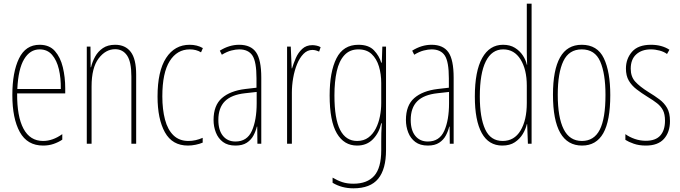

<svg xmlns="http://www.w3.org/2000/svg" viewBox="-20 -780 3690 1042"><path d="M195 -537Q248 -537 278 -503Q308 -469 321 -415Q334 -361 334 -301V-273H73Q72 -148 107.5 -81.5Q143 -15 214 -15Q266 -15 318 -52V-22Q297 -8 271 1Q245 10 214 10Q128 10 87.5 -63.5Q47 -137 47 -264Q47 -388 83 -462.5Q119 -537 195 -537ZM195 -512Q143 -512 111 -459Q79 -406 74 -297H310Q311 -356 299.5 -404.5Q288 -453 262.5 -482.5Q237 -512 195 -512Z M605 -537Q660 -537 689.5 -498.5Q719 -460 719 -375V0H693V-365Q693 -445 669.5 -479Q646 -513 605 -513Q553 -513 515 -462.5Q477 -412 477 -311V0H451V-527H471L472 -415H474Q481 -445 496.5 -473Q512 -501 538.5 -519Q565 -537 605 -537Z M1000 10Q915 10 875 -62Q835 -134 835 -256Q835 -394 881.5 -465.5Q928 -537 1009 -537Q1050 -537 1081 -519L1071 -496Q1045 -512 1010 -512Q941 -512 901 -448.5Q861 -385 861 -257Q861 -186 875.5 -131Q890 -76 921.5 -45.5Q953 -15 1003 -15Q1041 -15 1080 -32V-6Q1064 1 1042 5.5Q1020 10 1000 10Z M1278 -537Q1341 -537 1369.5 -496.5Q1398 -456 1398 -358V0H1377L1376 -93H1374Q1368 -68 1355.5 -44.5Q1343 -21 1319.5 -5.5Q1296 10 1258 10Q1216 10 1190 -9.5Q1164 -29 1151.5 -61Q1139 -93 1139 -129Q1139 -208 1184 -247.5Q1229 -287 1311 -297L1372 -304V-355Q1372 -445 1350 -478.5Q1328 -512 1278 -512Q1260 -512 1236 -506Q1212 -500 1184 -483L1173 -505Q1224 -537 1278 -537ZM1310 -274Q1236 -266 1200.5 -230.5Q1165 -195 1165 -129Q1165 -73 1190 -42.5Q1215 -12 1258 -12Q1321 -12 1347 -70Q1373 -128 1373 -220V-281Z M1675 -535Q1685 -535 1697.5 -532.5Q1710 -530 1720 -524L1712 -500Q1706 -503 1696 -506Q1686 -509 1675 -509Q1648 -509 1627 -487.5Q1606 -466 1592 -431.5Q1578 -397 1571 -356.5Q1564 -316 1564 -277V0H1538V-527H1558L1563 -409H1565Q1573 -436 1585.5 -465Q1598 -494 1620 -514.5Q1642 -535 1675 -535Z M1925 -537Q1981 -537 2009.5 -507Q2038 -477 2049 -440H2052L2055 -527H2075V35Q2075 138 2032.5 190Q1990 242 1898 242Q1835 242 1785 212V184Q1812 200 1838 208.5Q1864 217 1898 217Q1973 217 2011 174Q2049 131 2049 35V-12Q2049 -35 2049.5 -57.5Q2050 -80 2052 -111H2049Q2038 -60 2004.5 -25Q1971 10 1918 10Q1847 10 1808 -56.5Q1769 -123 1769 -262Q1769 -390 1806 -463.5Q1843 -537 1925 -537ZM1925 -512Q1878 -512 1849 -480.5Q1820 -449 1807.5 -393Q1795 -337 1795 -262Q1795 -135 1826 -75Q1857 -15 1918 -15Q1954 -15 1979 -33.5Q2004 -52 2019.5 -82.5Q2035 -113 2042 -149Q2049 -185 2049 -221V-329Q2049 -378 2036.5 -419.5Q2024 -461 1997 -486.5Q1970 -512 1925 -512Z M2322 -537Q2385 -537 2413.5 -496.5Q2442 -456 2442 -358V0H2421L2420 -93H2418Q2412 -68 2399.5 -44.5Q2387 -21 2363.5 -5.5Q2340 10 2302 10Q2260 10 2234 -9.5Q2208 -29 2195.5 -61Q2183 -93 2183 -129Q2183 -208 2228 -247.5Q2273 -287 2355 -297L2416 -304V-355Q2416 -445 2394 -478.5Q2372 -512 2322 -512Q2304 -512 2280 -506Q2256 -500 2228 -483L2217 -505Q2268 -537 2322 -537ZM2354 -274Q2280 -266 2244.5 -230.5Q2209 -195 2209 -129Q2209 -73 2234 -42.5Q2259 -12 2302 -12Q2365 -12 2391 -70Q2417 -128 2417 -220V-281Z M2706 10Q2632 10 2594.5 -58Q2557 -126 2557 -256Q2557 -394 2597 -465.5Q2637 -537 2710 -537Q2748 -537 2774.5 -520.5Q2801 -504 2817.5 -479Q2834 -454 2839 -429H2841Q2840 -448 2839.5 -464.5Q2839 -481 2839 -497V-760H2865V0H2845L2841 -106H2839Q2833 -79 2817 -52.5Q2801 -26 2774 -8Q2747 10 2706 10ZM2708 -15Q2771 -15 2805 -71.5Q2839 -128 2839 -221V-315Q2839 -403 2805 -457.5Q2771 -512 2711 -512Q2649 -512 2616.5 -447Q2584 -382 2584 -256Q2584 -142 2613 -78.5Q2642 -15 2708 -15Z M3292 -264Q3292 -124 3254 -57Q3216 10 3139 10Q2981 10 2981 -266Q2981 -400 3019.5 -468.5Q3058 -537 3137 -537Q3222 -537 3257 -464Q3292 -391 3292 -264ZM3007 -266Q3007 -143 3039 -79Q3071 -15 3138 -15Q3204 -15 3235 -76Q3266 -137 3266 -265Q3266 -380 3237.5 -446Q3209 -512 3137 -512Q3068 -512 3037.5 -448.5Q3007 -385 3007 -266Z M3616 -123Q3616 -63 3583.5 -26.5Q3551 10 3485 10Q3448 10 3419.5 0Q3391 -10 3374 -21V-52Q3396 -36 3425 -26Q3454 -16 3485 -16Q3538 -16 3563.5 -44.5Q3589 -73 3589 -125Q3589 -160 3578 -181.5Q3567 -203 3546 -219.5Q3525 -236 3495 -254Q3461 -275 3434.5 -295.5Q3408 -316 3392.5 -342.5Q3377 -369 3377 -408Q3377 -461 3410 -499Q3443 -537 3513 -537Q3572 -537 3613 -510L3600 -487Q3584 -499 3560 -505.5Q3536 -512 3512 -512Q3463 -512 3433 -485Q3403 -458 3403 -407Q3403 -364 3427.5 -337Q3452 -310 3500 -280Q3533 -260 3559 -240.5Q3585 -221 3600.5 -194Q3616 -167 3616 -123Z"/></svg>

Font: Noto Sans Lao ExtraCondensed Thin
Style: Regular
Weight: 100
Width: 2
Designer: Monotype Design Team
Foundry: Monotype Imaging Inc.
Version: Version 2.003; ttfautohint (v1.8.4.7-5d5b)